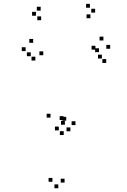

<svg xmlns="http://www.w3.org/2000/svg" viewBox="-20 -954 660 996"><path d="M371.5 -305V-325H351.5V-305ZM531 -627.5V-647.5H511V-627.5ZM551.5 -701V-721H531.5V-701ZM516.5 -744V-764H496.5V-744ZM475 -696.5V-716.5H455V-696.5ZM508.5 -650.5V-670.5H488.5V-650.5ZM493.5 -683.5V-703.5H473.5V-683.5ZM323.5 -328V-348H303.5V-328ZM309.5 -331.5V-351.5H289.5V-331.5ZM204.5 -667.5V-687.5H184.5V-667.5ZM152 -732V-752H132V-732ZM113 -689V-709H93V-689ZM163.5 -640V-660H143.5V-640ZM139.5 -662.5V-682.5H119.5V-662.5ZM242 -344V-364H222V-344ZM310.5 -253.5V-273.5H290.5V-253.5ZM315 -7V-27H295V-7ZM345 -273V-293H325V-273ZM316.5 -307V-327H296.5V-307ZM285 -277.5V-297.5H265V-277.5ZM252 -11V-31H232V-11ZM282.5 22.5V2.5H262.5V22.5ZM449 -859.5V-879.5H429V-859.5ZM473.5 -888.5V-908.5H453.5V-888.5ZM446.5 -914V-934H426.5V-914ZM191 -899V-919H171V-899ZM166.5 -872.5V-892.5H146.5V-872.5ZM193.5 -849V-869H173.5V-849Z"/></svg>

Font: Monaspace Radon Dots Var
Style: Regular
Weight: 400
Designer: Riley Cran and the Lettermatic Team
Version: Version 1.100 (Monaspace Radon Dots)